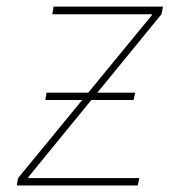

<svg xmlns="http://www.w3.org/2000/svg" viewBox="-20 -566 549 586"><path d="M31.2 0 35.2 -22.5 443.4 -519.5V-522.5H139.6L143.6 -545.9H477.5L472.7 -522.5L66.4 -25.4V-22.5H405.3L400.4 0ZM118.2 -260.7 122.1 -283.2H392.6L387.7 -260.7Z"/></svg>

Font: Inter Tight Thin
Style: Italic
Weight: 250
Italic angle: -9.39999°
Designer: Rasmus Andersson
Foundry: rsms
Version: Version 3.004